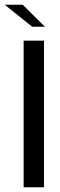

<svg xmlns="http://www.w3.org/2000/svg" viewBox="-55 -792 252 812"><path d="M45 -620H131V0H45ZM81 -679 -35 -772H41L135 -679Z"/></svg>

Font: Smooch Sans Thin SemiBold
Style: Regular
Weight: 600
Version: Version 1.010